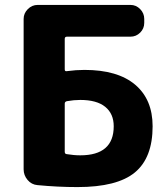

<svg xmlns="http://www.w3.org/2000/svg" viewBox="-20 -750 676 780"><path d="M243 -329V-134Q243 -125 250 -124Q280 -119 306 -119Q442 -119 442 -237Q442 -288 407.5 -316Q373 -344 306 -344Q280 -344 252 -339Q243 -337 243 -329ZM132 2Q108 0 92 -19Q76 -38 76 -62V-673Q76 -696 93 -713Q110 -730 133 -730H510Q533 -730 549.5 -713Q566 -696 566 -673V-657Q566 -634 549.5 -617.5Q533 -601 510 -601H252Q243 -601 243 -592V-468Q243 -459 252 -461Q289 -466 323 -466Q458 -466 529 -406Q600 -346 600 -237Q600 -109 528 -49.5Q456 10 295 10Q215 10 132 2Z"/></svg>

Font: Rounded Mplus 1c ExtraBold
Style: Regular
Weight: 800
Version: Version 1.059.20150529